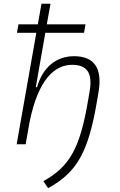

<svg xmlns="http://www.w3.org/2000/svg" viewBox="-20 -752 626 1001"><path d="M231 229C382.3 145.5 440.9 41 486.3 -228L493.7 -272C514.6 -395.5 472.2 -459 366.2 -459C272.9 -459 202.1 -400.4 173.3 -297.4H166.5L216.3 -581.1H418L425.8 -625H224.1L243.2 -732.4H196.3L177.2 -625H76.2L68.4 -581.1H169.4L66.9 0H113.8L134.3 -116.2C179.2 -337.9 264.6 -414.1 356.4 -414.1C436 -414.1 463.4 -368.7 447.3 -275.9L439 -227.1C397 20 343.8 116.2 206.1 192.4Z"/></svg>

Font: Cascadia Code PL ExtraLight
Style: Italic
Weight: 200
Italic angle: -10°
Monospace: yes
Designer: Aaron Bell
Foundry: Saja Typeworks
Version: Version 2404.023